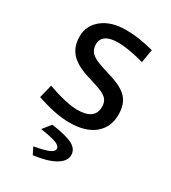

<svg xmlns="http://www.w3.org/2000/svg" viewBox="-229 -783 1073 1204"><g transform="rotate(30 307.0 -180.5)"><path d="M305 -80Q368 -80 399.5 -103.5Q431 -127 431 -174Q431 -213 407 -234.5Q383 -256 321 -275L254 -296Q167 -324 127.5 -369.5Q88 -415 88 -487Q88 -566 151.5 -616.5Q215 -667 321 -667Q369 -667 414.5 -660.5Q460 -654 523 -638L507 -542Q448 -558 401.5 -566Q355 -574 319 -574Q261 -574 231 -554Q201 -534 201 -496Q201 -456 225.5 -433Q250 -410 310 -391L379 -369Q469 -342 507 -299.5Q545 -257 545 -182Q545 -91 481 -38.5Q417 14 303 14Q250 14 192.5 2.5Q135 -9 64 -33L88 -129Q159 -104 213 -92Q267 -80 305 -80ZM415 185Q415 230 361 261.5Q307 293 206 306L182 258V256Q253 243 285 229.5Q317 216 317 196Q317 175 282.5 162Q248 149 172 138V135L217 79Q322 93 368.5 117Q415 141 415 185Z"/></g></svg>

Font: Intel One Mono Medium
Style: Regular
Weight: 500
Monospace: yes
Designer: Fred Shallcrass
Foundry: Frere-Jones Type LLC
Version: Version 1.400;hotconv 1.1.0;makeotfexe 2.6.0;FJTRelease1.4